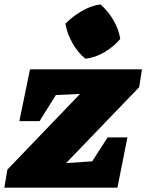

<svg xmlns="http://www.w3.org/2000/svg" viewBox="-35 -863 673 883"><path d="M605 -462 269 -113 389 -121 460 -231H551L505 0H-15L-1 -83L333 -431L222 -426L147 -306H54L103 -544H618ZM427 -843Q462 -812 486.5 -770.5Q511 -729 518 -684Q490 -650 447 -624Q404 -598 358 -593Q324 -620 299 -663.5Q274 -707 266 -754Q297 -786 339 -811Q381 -836 427 -843Z"/></svg>

Font: Piazzolla SC Black
Style: Italic
Weight: 900
Italic angle: -11.3°
Designer: Juan Pablo del Peral
Foundry: Huerta Tipografica
Version: Version 1.330